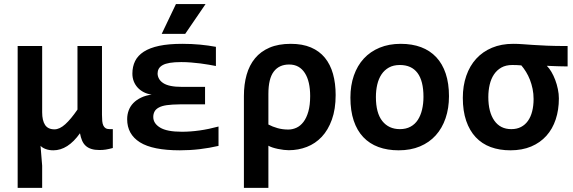

<svg xmlns="http://www.w3.org/2000/svg" viewBox="-20 -720 2789 934"><path d="M185.1 -496.1V-173.8Q185.1 -133.8 199.2 -112.3Q213.4 -90.8 245.1 -90.8Q270 -90.8 297.4 -115.5Q324.7 -140.1 356.9 -187V-496.1H476.1V-162.1Q476.1 -144.5 477.3 -131.3Q478.5 -118.2 482.7 -109.4Q486.8 -100.6 494.1 -96.2Q501.5 -91.8 514.2 -91.8H528.8V0Q508.8 5.4 494.6 7.6Q480.5 9.8 463.9 9.8Q440.9 9.8 424.6 4.6Q408.2 -0.5 397 -10.7Q385.7 -21 379.2 -36.4Q372.6 -51.8 369.1 -71.8Q310.1 11.2 239.3 11.2Q219.2 11.2 202.6 5.1Q186 -1 177.2 -10.7L185.1 85.9V193.8H65.9V-496.1Z M1030.3 -398.9Q1014.6 -401.9 995.4 -405.3Q976.1 -408.7 954.8 -411.4Q933.6 -414.1 909.9 -416Q886.2 -418 861.8 -418Q828.6 -418 806.4 -414.3Q784.2 -410.6 771 -403.1Q757.8 -395.5 752.2 -385.3Q746.6 -375 746.6 -362.8Q746.6 -349.6 753.4 -337.2Q760.3 -324.7 774.2 -315.7Q788.1 -306.6 810.5 -302Q833 -297.4 864.3 -297.4H977.5V-212.4H856.4Q815.9 -211.9 791.7 -208.5Q767.6 -205.1 752.7 -197Q737.8 -189 731.7 -177.2Q725.6 -165.5 725.6 -150.9Q725.6 -119.6 758.8 -99.4Q792 -79.1 864.7 -79.1Q906.2 -79.1 951.2 -85.4Q996.1 -91.8 1043 -104.5V-10.3Q998.5 0 951.7 5.6Q904.8 11.2 855 11.2Q722.7 11.2 660.6 -27.8Q598.6 -66.9 598.6 -140.1Q598.6 -163.1 606.2 -183.3Q613.8 -203.6 628.9 -219Q644 -234.4 666.3 -245.1Q688.5 -255.9 717.8 -259.8Q696.3 -262.7 679 -271.7Q661.6 -280.8 649.4 -294.2Q637.2 -307.6 630.6 -324.7Q624 -341.8 624 -361.8Q624 -396 637.2 -422.9Q650.4 -449.7 679.4 -468.5Q708.5 -487.3 754.6 -497.1Q800.8 -506.8 866.7 -506.8Q913.1 -506.8 953.4 -502.9Q993.7 -499 1030.3 -492.2ZM880.9 -555.2H766.6L835.9 -700.2H980ZM549.8 -496.1Z M1612.8 -257.8Q1612.8 -189 1594.5 -138.2Q1576.2 -87.4 1545.2 -54.4Q1514.2 -21.5 1472.7 -5.4Q1431.2 10.7 1384.8 10.7Q1362.3 10.7 1331.8 4.4Q1301.3 -2 1285.6 -11.2V193.8H1166.5V-252.9Q1166.5 -309.6 1179.7 -356.2Q1192.9 -402.8 1220.5 -436.3Q1248 -469.7 1291.3 -488.3Q1334.5 -506.8 1394.5 -506.8Q1451.2 -506.8 1492.4 -489.3Q1533.7 -471.7 1560.3 -439.2Q1586.9 -406.7 1599.9 -360.6Q1612.8 -314.5 1612.8 -257.8ZM1488.8 -252.9Q1488.8 -288.1 1482.4 -316.2Q1476.1 -344.2 1463.1 -364.5Q1450.2 -384.8 1431.2 -395.5Q1412.1 -406.2 1386.7 -406.2Q1337.9 -406.2 1311.8 -371.8Q1285.6 -337.4 1285.6 -263.2V-114.3Q1305.7 -103.5 1330.1 -96.7Q1354.5 -89.8 1382.3 -89.8Q1402.8 -89.8 1422.1 -98.6Q1441.4 -107.4 1456.3 -127Q1471.2 -146.5 1480 -177.5Q1488.8 -208.5 1488.8 -252.9Z M2164.1 -252Q2164.1 -193.4 2147.5 -144.8Q2130.9 -96.2 2099.6 -61.5Q2068.4 -26.9 2022.9 -7.8Q1977.5 11.2 1919.4 11.2Q1864.3 11.2 1820.8 -4.9Q1777.3 -21 1747.1 -53Q1716.8 -85 1700.7 -133.1Q1684.6 -181.2 1684.6 -245.1Q1684.6 -304.2 1701.4 -352.5Q1718.3 -400.9 1749.8 -435.1Q1781.2 -469.2 1826.7 -488Q1872.1 -506.8 1929.2 -506.8Q1984.9 -506.8 2028.3 -490.5Q2071.8 -474.1 2102.1 -441.9Q2132.3 -409.7 2148.2 -362.1Q2164.1 -314.5 2164.1 -252ZM2040 -249Q2040 -326.2 2011 -365Q1981.9 -403.8 1925.3 -403.8Q1894 -403.8 1872.1 -391.6Q1850.1 -379.4 1835.9 -358.2Q1821.8 -336.9 1815.2 -308.6Q1808.6 -280.3 1808.6 -248Q1808.6 -170.4 1839.8 -131.1Q1871.1 -91.8 1925.3 -91.8Q1955.1 -91.8 1977.1 -103.8Q1999 -115.7 2012.7 -137Q2026.4 -158.2 2033.2 -187Q2040 -215.8 2040 -249Z M2640.1 -399.9Q2651.9 -388.2 2662.4 -370.4Q2672.9 -352.5 2680.9 -331.3Q2689 -310.1 2693.8 -286.6Q2698.7 -263.2 2698.7 -241.2Q2698.7 -185.5 2683.3 -139.2Q2668 -92.8 2637.9 -59.3Q2607.9 -25.9 2564 -7.3Q2520 11.2 2462.9 11.2Q2409.7 11.2 2366.9 -4.6Q2324.2 -20.5 2294.2 -52.5Q2264.2 -84.5 2247.8 -132.3Q2231.4 -180.2 2231.4 -244.1Q2231.4 -302.7 2248.3 -351.3Q2265.1 -399.9 2296.6 -434.3Q2328.1 -468.8 2373.5 -487.8Q2418.9 -506.8 2476.1 -506.8Q2499.5 -506.8 2521.5 -505.1Q2543.5 -503.4 2572.3 -501.5Q2601.1 -499.5 2641.1 -497.8Q2681.2 -496.1 2741.2 -496.1V-397Q2730.5 -397 2717.3 -397.2Q2704.1 -397.5 2690.4 -397.9Q2676.8 -398.4 2663.6 -398.9Q2650.4 -399.4 2640.1 -399.9ZM2516.1 -401.9Q2506.3 -402.8 2494.9 -403.3Q2483.4 -403.8 2472.2 -403.8Q2440.9 -403.8 2418.9 -391.4Q2397 -378.9 2382.8 -357.7Q2368.7 -336.4 2362.1 -308.1Q2355.5 -279.8 2355.5 -248Q2355.5 -175.3 2384.5 -133.5Q2413.6 -91.8 2467.3 -91.8Q2494.1 -91.8 2514.4 -102.3Q2534.7 -112.8 2548.3 -132.1Q2562 -151.4 2568.8 -178.5Q2575.7 -205.6 2575.7 -238.3Q2575.7 -264.2 2570.8 -287.8Q2565.9 -311.5 2557.9 -332Q2549.8 -352.5 2539.1 -370.1Q2528.3 -387.7 2516.1 -401.9Z"/></svg>

Font: Code New Roman
Style: Bold
Weight: 700
Monospace: yes
Designer: Sam Radian
Foundry: Code New Roman
Version: Version 1.508 October 19, 2014